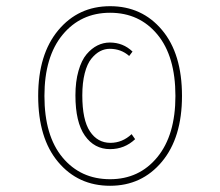

<svg xmlns="http://www.w3.org/2000/svg" viewBox="-20 -742 703 614"><path d="M332 -722.2Q434.1 -722.2 498 -646.2Q562 -570.3 562 -435.1Q562 -301.8 497.8 -224.9Q433.6 -147.9 332 -147.9Q230 -147.9 166 -223.9Q102.1 -299.8 102.1 -435.1Q102.1 -568.4 166.3 -645.3Q230.5 -722.2 332 -722.2ZM122.1 -435.1Q122.1 -308.1 179.9 -238.5Q237.8 -168.9 332 -168.9Q425.3 -168.9 483.2 -239.5Q541 -310.1 541 -435.1Q541 -562 483.4 -631.6Q425.8 -701.2 332 -701.2Q238.3 -701.2 180.2 -630.9Q122.1 -560.5 122.1 -435.1ZM331.1 -606Q373.5 -606 403.8 -577.1L393.1 -563Q367.2 -585.9 331.1 -585.9Q314.9 -585.9 300.3 -578.4Q285.6 -570.8 272.2 -554.4Q258.8 -538.1 251 -507.8Q243.2 -477.5 243.2 -437Q243.2 -358.4 267.6 -321.8Q292 -285.2 333 -285.2Q371.1 -285.2 400.9 -313L412.1 -296.9Q378.4 -265.1 332 -265.1Q281.7 -265.1 251.5 -308.1Q221.2 -351.1 221.2 -437Q221.2 -481.4 231 -515.4Q240.7 -549.3 256.8 -568.4Q272.9 -587.4 291.7 -596.7Q310.5 -606 331.1 -606Z"/></svg>

Font: Fira Sans Compressed Thin
Style: Regular
Weight: 100
Width: 1
Designer: Carrois Corporate & Edenspiekermann AG
Foundry: Carrois Corporate GbR & Edenspiekermann AG
Version: Version 4.203;PS 004.203;hotconv 1.0.88;makeotf.lib2.5.64775